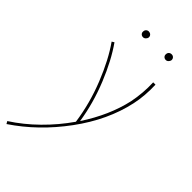

<svg xmlns="http://www.w3.org/2000/svg" viewBox="-318 -647 1003 1003"><g transform="rotate(45 183.5 -145.0)"><path d="M349 -258Q315 -101 206.5 46.5Q98 194 -44 289L-52 275Q21 228 86.5 163.5Q152 99 204 24Q187 -96 141 -211Q95 -326 40 -404L53 -412Q108 -334 153.5 -222Q199 -110 217 6Q303 -125 332 -256Q347 -331 344 -407H361Q364 -327 349 -258ZM119 -558Q119 -567 125 -573Q131 -579 140 -579Q149 -579 155.5 -573Q162 -567 162 -557Q161 -549 154.5 -542.5Q148 -536 140 -536Q130 -536 124 -542.5Q118 -549 119 -558ZM287 -558Q287 -567 293 -573Q299 -579 309 -579Q318 -579 324 -573Q330 -567 330 -557Q329 -549 322.5 -542.5Q316 -536 308 -536Q298 -536 292 -542.5Q286 -549 287 -558Z"/></g></svg>

Font: Ysabeau Thin
Style: Italic
Weight: 200
Italic angle: -12°
Designer: Christian Thalmann (Catharsis Fonts)
Version: Version 0.003